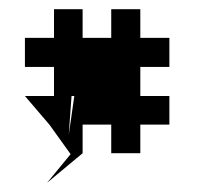

<svg xmlns="http://www.w3.org/2000/svg" viewBox="-20 -684 430 416"><path d="M34 -476 87 -414 133 -350 82 -288 159 -352V-414H221V-352H284V-414H347V-476H284V-539H347V-602H284V-664H221V-602H159V-664H97V-602H34V-539H97V-476ZM129 -392 135 -476H141Z"/></svg>

Font: bitstorm
Style: cn
Weight: 400
Version: Version 0.2